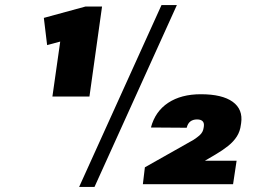

<svg xmlns="http://www.w3.org/2000/svg" viewBox="-20 -731 1016 762"><path d="M335 -348H188L219 -566L167 -552L154 -660L319 -705H385ZM621 -711H682L355 11H294ZM555 -67 748 -176Q763 -186 771 -193Q779 -200 783 -207.5Q787 -215 788 -223L789 -229Q791 -243 784 -250Q777 -257 762 -257Q746 -257 735.5 -249Q725 -241 721 -224L579 -225Q596 -289 647.5 -323Q699 -357 777 -357Q862 -357 903.5 -327Q945 -297 937 -242L936 -236Q933 -210 920 -189.5Q907 -169 885 -151.5Q863 -134 834 -117L793 -93H919L905 0H547Z"/></svg>

Font: Pathway Extreme 8pt Thin 12pt ExtraBold
Style: Italic
Weight: 800
Italic angle: -8°
Version: Version 1.001;gftools[0.9.26]